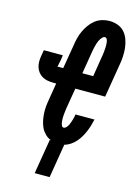

<svg xmlns="http://www.w3.org/2000/svg" viewBox="-139 -816 777 1094"><g transform="rotate(15 250.0 -269.0)"><path d="M179 205 213 0H220Q201 -7 186 -21.5Q171 -36 162 -54Q153 -72 148.5 -93Q144 -114 142.5 -135.5Q141 -157 143 -178.5Q145 -200 149 -222L165 -320H147Q130 -320 113.5 -323Q97 -326 83 -334Q69 -342 59 -354.5Q49 -367 44 -383Q39 -399 39 -416Q39 -433 42 -450L48 -485H160L155 -450Q155 -449 154.5 -449Q154 -449 154 -449V-448Q153 -441 151.5 -434.5Q150 -428 149 -422Q149 -421 149 -421Q149 -421 149 -420Q149 -420 149 -419.5Q149 -419 149 -419Q149 -419 148.5 -418.5Q148 -418 148 -418Q148 -418 147.5 -418Q147 -418 147 -418Q147 -417 146.5 -417Q146 -417 146 -416Q146 -416 146.5 -415.5Q147 -415 147 -415H181L205 -557Q208 -579 213.5 -600.5Q219 -622 228.5 -642.5Q238 -663 251.5 -682Q265 -701 283.5 -715.5Q302 -730 324 -736.5Q346 -743 367 -743Q393 -743 417 -734Q441 -725 456.5 -707Q472 -689 480.5 -665Q489 -641 491.5 -616Q494 -591 492.5 -565Q491 -539 486 -513L454 -320H278L259 -207Q258 -199 256.5 -190.5Q255 -182 254.5 -174Q254 -166 253 -158Q252 -150 252 -142Q252 -134 252.5 -126Q253 -118 254.5 -110.5Q256 -103 259.5 -95.5Q263 -88 271 -88Q279 -88 286 -95.5Q293 -103 297 -111Q301 -119 304 -127.5Q307 -136 309.5 -144.5Q312 -153 314 -161Q316 -169 317 -178H429Q425 -160 419.5 -141.5Q414 -123 406.5 -105Q399 -87 389 -70Q379 -53 366 -38Q353 -23 336 -11.5Q319 0 300 5L267 205ZM358 -415 376 -528Q378 -536 379 -544.5Q380 -553 381 -561Q382 -569 382.5 -577Q383 -585 383.5 -593Q384 -601 383.5 -609Q383 -617 382 -624.5Q381 -632 377 -639.5Q373 -647 365 -647Q358 -647 352 -641Q346 -635 341.5 -628.5Q337 -622 334 -615Q331 -608 328.5 -600.5Q326 -593 324 -585.5Q322 -578 320.5 -571Q319 -564 317.5 -556.5Q316 -549 315 -542L294 -415Z"/></g></svg>

Font: Iosevka SS04 Oblique
Style: Bold
Weight: 700
Italic angle: -9°
Monospace: yes
Designer: Belleve Invis
Foundry: Belleve Invis
Version: Version 19.0.0; ttfautohint (v1.8.4)